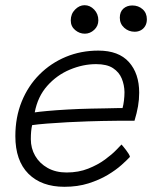

<svg xmlns="http://www.w3.org/2000/svg" viewBox="-20 -729 588 738"><path d="M479.5 -126Q468.5 -114 447 -94.8Q425.5 -75.5 393.8 -56.5Q362 -37.5 320.2 -24.2Q278.5 -11 227.5 -11Q139.5 -11 89.2 -61.2Q39 -111.5 39 -206Q39 -278.5 63.5 -338.8Q88 -399 131.8 -442.8Q175.5 -486.5 233.2 -510.5Q291 -534.5 358 -534.5Q436 -534.5 475.5 -490.5Q515 -446.5 515 -372.5Q515 -346.5 510.5 -320.5Q506 -294.5 497 -265Q493 -265 474.5 -265Q456 -265 429 -264.8Q402 -264.5 372.8 -264Q343.5 -263.5 317.5 -262.5Q282.5 -261.5 240.2 -259.2Q198 -257 160.5 -254Q123 -251 103.5 -248Q98.5 -226.5 98.5 -194Q98.5 -159 115.2 -130Q132 -101 163 -83.5Q194 -66 236 -66Q282 -66 319 -80.8Q356 -95.5 383.2 -115.5Q410.5 -135.5 426.8 -152.5Q443 -169.5 447 -173.5Q449.5 -171 454.2 -165.2Q459 -159.5 464.5 -152.2Q470 -145 474.2 -138.2Q478.5 -131.5 479.5 -126ZM113.5 -297Q129.5 -299.5 162.5 -302.5Q195.5 -305.5 239.2 -308Q283 -310.5 330.5 -311.5Q358.5 -312 385 -312.5Q411.5 -313 430 -313.5Q448.5 -314 451 -313.5Q454.5 -326 456.5 -342.8Q458.5 -359.5 458.5 -375Q458 -402.5 448 -427Q438 -451.5 414.5 -467Q391 -482.5 349.5 -482.5Q299 -482.5 248.8 -461.5Q198.5 -440.5 161.8 -399.2Q125 -358 113.5 -297ZM306 -599.5Q285.5 -599.5 268.8 -613.5Q252 -627.5 252 -650.5Q252 -675.5 268.5 -692.2Q285 -709 305 -709Q326 -709 342 -692.2Q358 -675.5 358 -651Q358 -629 342 -614.2Q326 -599.5 306 -599.5ZM497.5 -607Q474.5 -607 457.5 -622.2Q440.5 -637.5 440.5 -661Q440.5 -683.5 454.2 -695.8Q468 -708 488.5 -708Q512 -708 528.2 -693.5Q544.5 -679 544.5 -655Q544.5 -640 538.2 -629.2Q532 -618.5 521.5 -612.8Q511 -607 497.5 -607Z"/></svg>

Font: Grandstander Thin ExtraLight
Style: Italic
Weight: 250
Italic angle: -15°
Version: Version 1.200